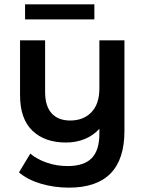

<svg xmlns="http://www.w3.org/2000/svg" viewBox="-20 -676 666 881"><path d="M551 -491V-75Q551 185 296 185Q229 185 168 167Q107 149 67 115L119 29Q150 55 195 70.5Q240 86 290 86Q365 86 400.5 50Q436 14 436 -62V-85Q408 -54 368.5 -38Q329 -22 283 -22Q185 -22 128.5 -76.5Q72 -131 72 -239V-491H187V-254Q187 -189 217 -156Q247 -123 302 -123Q363 -123 399.5 -161Q436 -199 436 -270V-491ZM95 -656H413V-587H95Z"/></svg>

Font: Montserrat Ace
Style: Bold
Weight: 600
Designer: Julieta Ulanovsky
Foundry: Julieta Ulanovsky
Version: Version 1